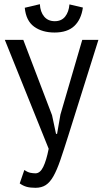

<svg xmlns="http://www.w3.org/2000/svg" viewBox="-20 -890 489 915"><path d="M228 -341 247 -252H252L268 -344L372 -700H449L306 -245Q284 -175 267.5 -127Q251 -79 234.5 -50Q218 -21 198 -8Q178 5 149 5Q123 5 106 0Q89 -5 74 -16L96 -80Q112 -69 125 -66.5Q138 -64 149 -64Q171 -64 186 -94.5Q201 -125 212 -181L3 -700H91ZM170 -870Q172 -833 190.5 -811Q209 -789 241 -789Q273 -789 290.5 -811Q308 -833 311 -869L375 -854Q367 -797 334 -766Q301 -735 240 -735Q181 -735 142.5 -763Q104 -791 98 -853Z"/></svg>

Font: PT Sans Narrow
Style: Regular
Weight: 400
Width: 3
Designer: A.Korolkova, O.Umpeleva, V.Yefimov
Foundry: ParaType Ltd
Version: Version 2.003W OFL